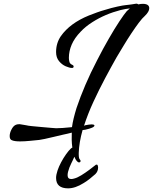

<svg xmlns="http://www.w3.org/2000/svg" viewBox="-20 -699 837 1051"><path d="M353 332Q287 332 287 275Q287 258 295 234Q302 213 314.5 189.5Q327 166 341.5 145.5Q356 125 368 114Q370 112 372 111Q374 110 376 109Q373 88 372.5 65.5Q372 43 373 27Q363 30 351 32.5Q339 35 326 38Q300 44 273 50.5Q246 57 225 61.5Q204 66 195 67Q173 69 144 72Q115 75 90 75Q60 75 46 69Q33 65 33 46Q33 30 41.5 12.5Q50 -5 60 -12Q70 -19 84 -19Q86 -19 89 -19Q92 -19 95 -18Q103 -17 110.5 -15.5Q118 -14 125 -13Q131 -11 155.5 -8.5Q180 -6 209 -3.5Q238 -1 261 1Q284 3 287 3Q301 3 323.5 1.5Q346 0 374 -3Q377 -26 383.5 -52.5Q390 -79 399 -108Q419 -168 447.5 -234.5Q476 -301 511 -368Q528 -401 544 -431Q560 -461 576 -488Q607 -542 633.5 -582Q660 -622 674 -638Q683 -647 691 -653Q669 -651 640 -644Q555 -622 486 -578Q448 -554 421 -525Q388 -491 372.5 -455Q357 -419 357 -382Q357 -372 360 -360.5Q363 -349 376 -344Q383 -341 383 -335Q383 -327 374 -327Q361 -327 340 -336Q319 -345 303 -364.5Q287 -384 287 -414Q287 -463 313 -501Q363 -572 466 -614Q489 -623 511 -631Q533 -639 555 -645Q590 -656 622.5 -663Q655 -670 668 -671Q677 -672 685.5 -673Q694 -674 701 -675L726 -679Q733 -679 737 -675Q751 -678 761 -678Q797 -678 797 -654Q797 -635 773 -612Q759 -600 739.5 -574Q720 -548 698.5 -515.5Q677 -483 656.5 -449Q636 -415 618 -385Q588 -332 555 -270Q522 -208 491.5 -142Q461 -76 440 -11Q442 -12 444 -12L445 -13Q456 -15 464.5 -16.5Q473 -18 480 -18Q497 -18 497 -12Q497 0 447 11L432 13Q413 80 411 138V147Q411 169 418 175Q421 178 421 182Q421 190 412 190Q407 190 402 184Q393 175 387 159L379 177Q375 185 370 195.5Q365 206 360 218Q350 244 350 260Q350 281 370 281Q377 281 387 278Q403 274 425 260.5Q447 247 469 230.5Q491 214 506 202L513 203Q517 208 517 218Q517 239 502 254Q489 266 470.5 280.5Q452 295 438 303Q392 332 353 332Z"/></svg>

Font: Birthstone Bounce Medium
Style: Regular
Weight: 500
Designer: Robert E. Leuschke
Foundry: Rob Leuschke
Version: Version 1.010; ttfautohint (v1.8.3)